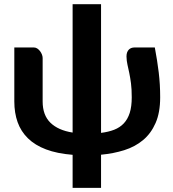

<svg xmlns="http://www.w3.org/2000/svg" viewBox="-20 -746 841 932"><path d="M731.5 -515.5Q737.5 -483.5 742.2 -453.8Q747 -424 750.5 -394.5Q754 -365 755.8 -335Q757.5 -305 757.5 -273.5Q757.5 -199.5 735.2 -148.8Q713 -98 674.2 -65.8Q635.5 -33.5 583 -17Q530.5 -0.5 470.5 5V166H332.5V5.5Q257 -0.5 203.5 -20.8Q150 -41 115.8 -74.5Q81.5 -108 65.5 -153Q49.5 -198 49.5 -253.5V-515.5H145Q153.5 -515.5 161 -510.5Q168.5 -505.5 174.2 -498Q180 -490.5 183.5 -481.5Q187 -472.5 187 -464.5V-253.5Q187 -187 224.8 -150.2Q262.5 -113.5 332.5 -102.5V-725.5H470.5V-101Q506.5 -105.5 534.2 -116.2Q562 -127 581 -147.2Q600 -167.5 609.8 -198.2Q619.5 -229 619.5 -273.5Q619.5 -314 615.8 -342Q612 -370 607.5 -391.8Q603 -413.5 598.8 -431.8Q594.5 -450 594 -472Q594 -484 597.2 -492.2Q600.5 -500.5 606 -505.8Q611.5 -511 618.2 -513.2Q625 -515.5 632 -515.5Z"/></svg>

Font: Lato
Style: Regular
Weight: 800
Designer: Lukasz Dziedzic with Adam Twardoch and Botio Nikoltchev
Foundry: tyPoland Lukasz Dziedzic
Version: Version 2.015; 2015-08-06; http://www.latofonts.com/; ttfaut